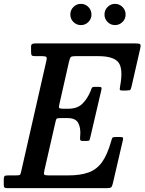

<svg xmlns="http://www.w3.org/2000/svg" viewBox="-60 -975 749 995"><path d="M227 -341 169.5 -89.5Q166 -73.5 170 -69.8Q174 -66 194 -66H293.5Q358 -66 400.2 -81.8Q442.5 -97.5 469.8 -136.2Q497 -175 516.5 -244.5Q519.5 -256 522.2 -260.5Q525 -265 540.5 -265H561Q573.5 -265 576.2 -262.2Q579 -259.5 577 -249.5L524.5 -23.5Q521 -8.5 515.8 -4.2Q510.5 0 492 0H-21.5Q-31.5 0 -36 -2.8Q-40.5 -5.5 -40.5 -16.5V-42.5Q-40.5 -57 -37.2 -61.5Q-34 -66 -19.5 -66H23Q40.5 -66 43.8 -69.5Q47 -73 50 -87.5L180.5 -661Q184 -676.5 179.5 -680.2Q175 -684 158 -684H122Q108 -684 104.5 -688.2Q101 -692.5 101 -707V-733.5Q101 -745 107.8 -747.5Q114.5 -750 125 -750H640Q661.5 -750 666 -746.2Q670.5 -742.5 667 -725L622 -528Q618.5 -513.5 615.5 -509.8Q612.5 -506 594.5 -506H573Q560 -506 560.5 -512.5Q561 -519 562.5 -528.5Q579 -616.5 554.8 -650.2Q530.5 -684 449 -684H333Q310.5 -684 306.2 -678.8Q302 -673.5 297.5 -655L247.5 -434Q244 -419.5 247.2 -415.5Q250.5 -411.5 267.5 -411.5H293.5Q340 -411.5 366 -436.5Q392 -461.5 409 -502Q412.5 -511 415.2 -518Q418 -525 431 -525H449.5Q464 -525 465.8 -521Q467.5 -517 464.5 -505.5L408 -263.5Q406 -253.5 404 -249Q402 -244.5 389 -244.5H369Q356 -244.5 355.2 -252.2Q354.5 -260 355.5 -269.5Q359.5 -309.5 346.2 -336.2Q333 -363 290.5 -363H253.5Q236 -363 233 -359.2Q230 -355.5 227 -341ZM536 -845Q513.5 -845 497.5 -861Q481.5 -877 481.5 -899.5Q481.5 -922.5 497.5 -938.8Q513.5 -955 536 -955Q558.5 -955 574.8 -938.8Q591 -922.5 591 -899.5Q591 -877 574.8 -861Q558.5 -845 536 -845ZM359.5 -845Q336.5 -845 320.5 -861Q304.5 -877 304.5 -899.5Q304.5 -922.5 320.5 -938.8Q336.5 -955 359.5 -955Q382 -955 398 -938.8Q414 -922.5 414 -899.5Q414 -877 398 -861Q382 -845 359.5 -845Z"/></svg>

Font: Besley* Narrow Medium
Style: Italic
Weight: 500
Width: 4
Italic angle: -13°
Designer: Owen Earl
Foundry: indestructible type*
Version: Version 3.000; ttfautohint (v1.8.3)